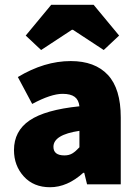

<svg xmlns="http://www.w3.org/2000/svg" viewBox="-20 -766 576 798"><path d="M38.1 -142.1Q38.1 -221.2 102.8 -265.4Q167.5 -309.6 310.1 -324.2Q307.1 -351.1 290.3 -363.5Q273.4 -376 240.2 -376Q191.9 -376 113.8 -334L54.2 -445.8Q164.6 -512.2 273.9 -512.2Q374.5 -512.2 428.2 -454.8Q481.9 -397.5 481.9 -277.8V0H341.8L330.1 -47.9H326.2Q259.8 12.2 188 12.2Q119.6 12.2 78.9 -32.7Q38.1 -77.6 38.1 -142.1ZM86.9 -618.2 192.9 -746.1H369.1L475.1 -618.2L411.1 -558.1L283.2 -642.1H278.8L150.9 -558.1ZM202.1 -155.8Q202.1 -120.1 248 -120.1Q267.1 -120.1 280.8 -128.4Q294.4 -136.7 310.1 -153.8V-222.2Q202.1 -206.1 202.1 -155.8Z"/></svg>

Font: Source Sans Pro Black
Style: Regular
Weight: 900
Designer: Paul D. Hunt
Foundry: Adobe Systems Incorporated
Version: Version 2.020;PS 2.0;hotconv 1.0.86;makeotf.lib2.5.63406